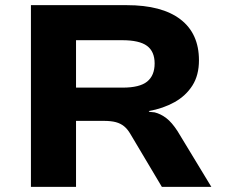

<svg xmlns="http://www.w3.org/2000/svg" viewBox="-20 -725 873 745"><path d="M100 0V-705H472Q608 -705 680 -650Q752 -595 752 -491Q752 -433 726.5 -393Q701 -353 657 -328.5Q613 -304 557 -294L560 -291L580 -289Q604 -283 625.5 -266.5Q647 -250 669 -216L800 0H608L486 -205Q475 -224 461.5 -235Q448 -246 429.5 -251Q411 -256 382 -256H275V0ZM275 -385H456Q522 -385 551 -408.5Q580 -432 580 -479Q580 -525 550.5 -547Q521 -569 454 -569H275Z"/></svg>

Font: Nunito Sans 7pt SemiExpanded ExtraBold
Style: Regular
Weight: 800
Width: 6
Designer: Vernon Adams
Foundry: Vernon Adams
Version: Version 3.101;gftools[0.9.27]